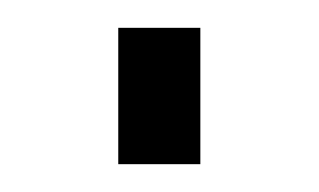

<svg xmlns="http://www.w3.org/2000/svg" viewBox="-20 -118 229 138"><path d="M65 0V-98H124V0Z"/></svg>

Font: Boldmen
Style: Regular
Weight: 400
Designer: Matt McInerney, Pablo Impallari, Rodrigo Fuenzalida
Foundry: LIVING CONCEPT
Version: Version 1.000